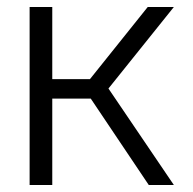

<svg xmlns="http://www.w3.org/2000/svg" viewBox="-20 -531 553 551"><path d="M407 0 219 -280 404 -511H479L264 -243L279 -295L479 0ZM65 0V-511H130V0ZM94 -248V-304H251V-248Z"/></svg>

Font: TikTok Sans 24pt Light
Style: Regular
Weight: 300
Version: Version 4.000